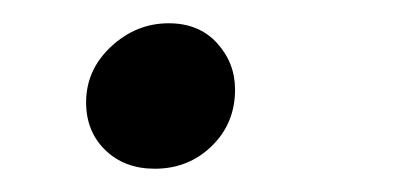

<svg xmlns="http://www.w3.org/2000/svg" viewBox="-20 -134 341 165"><path d="M113 11Q87 11 70.5 -5Q54 -21 54 -46Q54 -74 75.5 -94Q97 -114 125 -114Q151 -114 166.5 -97Q182 -80 182 -57Q182 -28 162 -8.5Q142 11 113 11Z"/></svg>

Font: Lisu Bosa Medium
Style: Italic
Weight: 500
Italic angle: -19°
Designer: David Morse, Annie Olsen, Victor Gaultney, Frank Grießhammer (Latin)
Foundry: SIL International
Version: Version 2.000